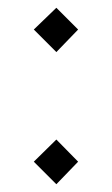

<svg xmlns="http://www.w3.org/2000/svg" viewBox="-20 -491 289 494"><path d="M125 -357 67 -415 125 -471 181 -415ZM125 -17 67 -75 125 -132 181 -75Z"/></svg>

Font: Assistant
Style: Regular
Weight: 400
Designer: Hebrew By Ben Nathan, Latin by Paul Hunt
Version: Version 3.000